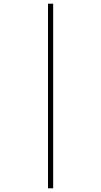

<svg xmlns="http://www.w3.org/2000/svg" viewBox="-20 -780 549 1040"><path d="M240 240V-760H268V240Z"/></svg>

Font: Noto Serif Ethiopic SemiCondensed Thin
Style: Regular
Weight: 100
Width: 4
Designer: Monotype Design Team
Foundry: Monotype Imaging Inc.
Version: Version 2.102; ttfautohint (v1.8.4.7-5d5b)